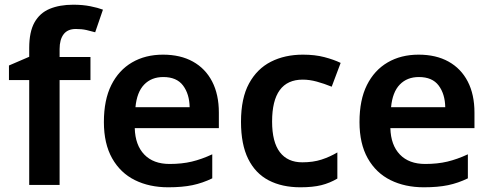

<svg xmlns="http://www.w3.org/2000/svg" viewBox="-20 -785 2080 815"><path d="M364 -445H233V0H104V-445H18V-507L104 -544V-581Q104 -650 126.5 -690Q149 -730 191 -747.5Q233 -765 291 -765Q331 -765 363.5 -758.5Q396 -752 417 -744L384 -648Q367 -653 347 -657.5Q327 -662 302 -662Q267 -662 250 -639.5Q233 -617 233 -577V-543H364Z M672 -553Q746 -553 799 -523.5Q852 -494 880.5 -439Q909 -384 909 -307V-241H552Q554 -169 592.5 -129Q631 -89 700 -89Q752 -89 794 -99Q836 -109 881 -130V-28Q840 -8 797 1Q754 10 694 10Q614 10 552.5 -20.5Q491 -51 456 -113Q421 -175 421 -267Q421 -361 452.5 -424Q484 -487 540.5 -520Q597 -553 672 -553ZM673 -458Q623 -458 592 -426Q561 -394 555 -330H785Q784 -386 757 -422Q730 -458 673 -458Z M1255 10Q1177 10 1120.5 -19.5Q1064 -49 1033.5 -110.5Q1003 -172 1003 -268Q1003 -368 1037 -430.5Q1071 -493 1130 -523Q1189 -553 1266 -553Q1317 -553 1357 -542.5Q1397 -532 1426 -518L1388 -417Q1356 -430 1325 -438.5Q1294 -447 1265 -447Q1135 -447 1135 -269Q1135 -182 1168 -139Q1201 -96 1263 -96Q1309 -96 1344.5 -107.5Q1380 -119 1412 -138V-27Q1380 -8 1344 1Q1308 10 1255 10Z M1757 -553Q1831 -553 1884 -523.5Q1937 -494 1965.5 -439Q1994 -384 1994 -307V-241H1637Q1639 -169 1677.5 -129Q1716 -89 1785 -89Q1837 -89 1879 -99Q1921 -109 1966 -130V-28Q1925 -8 1882 1Q1839 10 1779 10Q1699 10 1637.5 -20.5Q1576 -51 1541 -113Q1506 -175 1506 -267Q1506 -361 1537.5 -424Q1569 -487 1625.5 -520Q1682 -553 1757 -553ZM1758 -458Q1708 -458 1677 -426Q1646 -394 1640 -330H1870Q1869 -386 1842 -422Q1815 -458 1758 -458Z"/></svg>

Font: Noto Sans NKo Unjoined SemiBold
Style: Regular
Weight: 600
Designer: Monotype Design Team
Foundry: Monotype Imaging Inc.
Version: Version 2.004